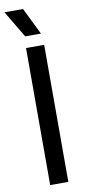

<svg xmlns="http://www.w3.org/2000/svg" viewBox="-117 -984 452 1021"><g transform="rotate(-10 109.5 -473.5)"><path d="M67 0V-740H165V0ZM73.5 -802 -13 -947H87.5L158.5 -802Z"/></g></svg>

Font: Encode Sans Condensed Condensed Medium
Style: Regular
Weight: 500
Width: 3
Designer: Multiple Designers
Foundry: Impallari Type
Version: Version 3.000; ttfautohint (v1.8.3) -l 8 -r 50 -G 200 -x 14 